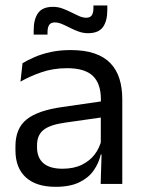

<svg xmlns="http://www.w3.org/2000/svg" viewBox="-20 -686 534 716"><path d="M355.4 0 359 -118.6 355.9 -131.1V-286.5L356.3 -314.9Q356.3 -374.3 326.2 -403Q296 -431.7 230.4 -431.7Q178.2 -431.7 134.4 -416.5Q90.6 -401.3 56.4 -381.5L64 -450.4Q83.1 -462 109.4 -473.3Q135.7 -484.7 169.3 -492Q202.9 -499.3 243.3 -499.3Q295.8 -499.3 332.6 -486.6Q369.4 -473.9 392.2 -449.9Q415 -425.8 425.5 -392Q436 -358.1 436 -316.2V0ZM187.4 10.7Q114.9 10.7 76.3 -24.6Q37.6 -60 37.6 -125.7V-140Q37.6 -207.4 79.3 -240.7Q121 -274.1 212.2 -286.9L366.5 -309.2L370.9 -249.8L222 -228.6Q166.2 -220.7 142.2 -201.4Q118.1 -182 118.1 -144.5V-136.6Q118.1 -97.9 141.9 -77.4Q165.7 -56.8 213.1 -56.8Q254.9 -56.8 284.9 -71.4Q314.9 -86 333.4 -110.5Q352 -135.1 358.5 -165.2L371.2 -109.8H355.7Q348.6 -77.8 329.3 -50.3Q310.1 -22.8 275.5 -6.1Q240.9 10.7 187.4 10.7ZM308.6 -562.2Q290.5 -562.2 273.6 -568.2Q256.7 -574.2 241 -582.3Q225.3 -590.4 211.1 -596.4Q196.9 -602.4 184.3 -602.4Q169.8 -602.4 163.5 -593.2Q157.2 -584.1 157.2 -565.4V-556.9H105.6V-573.3Q105.6 -614.4 122.1 -637.4Q138.6 -660.5 177.6 -660.5Q196 -660.5 212.9 -654.3Q229.8 -648.1 245.3 -640.2Q260.8 -632.3 274.8 -626.1Q288.9 -619.9 301.6 -619.9Q316.4 -619.9 322.5 -629.2Q328.5 -638.5 328.5 -657.3V-665.7H380.2V-648.8Q380.2 -607.4 363.7 -584.8Q347.2 -562.2 308.6 -562.2Z"/></svg>

Font: Anek Gujarati Medium
Style: Regular
Weight: 500
Designer: Mrunmayee Ghaisas (Gujarati), Yesha Goshar (Latin)
Foundry: Ek Type
Version: Version 1.003